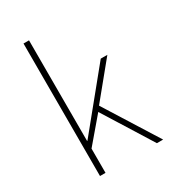

<svg xmlns="http://www.w3.org/2000/svg" viewBox="-178 -814 807 906"><g transform="rotate(-30 226.0 -361.0)"><path d="M96 0V-722H126V-174H128L376 -478H412L258 -290L440 0H406L240 -266L126 -132V0Z"/></g></svg>

Font: Source Sans 3 ExtraLight ExtraLight
Style: Regular
Weight: 250
Version: Version 3.052;hotconv 1.1.0;makeotfexe 2.6.0